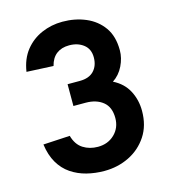

<svg xmlns="http://www.w3.org/2000/svg" viewBox="-106 -775 762 868"><g transform="rotate(-15 275.0 -340.5)"><path d="M276 10Q233 10 193.5 0Q154 -10 121.5 -32Q89 -54 68 -90Q47 -126 40 -177L165 -184Q177 -141 207 -122Q237 -103 276 -103Q323 -103 354 -133Q385 -163 385 -209Q385 -260 354 -285Q323 -310 273 -310H216V-412H273Q317 -412 339.5 -436Q362 -460 362 -499Q362 -538 335 -559Q308 -580 268 -580Q232 -580 208.5 -562Q185 -544 176 -508L51 -514Q60 -573 91 -612Q122 -651 168 -671Q214 -691 266 -691Q325 -691 374.5 -670Q424 -649 454 -607Q484 -565 484 -499Q484 -463 466.5 -427Q449 -391 417 -370Q465 -346 487.5 -303Q510 -260 510 -209Q510 -140 477.5 -91Q445 -42 392 -16Q339 10 276 10Z"/></g></svg>

Font: Teachers SemiBold
Style: Regular
Weight: 600
Version: Version 1.001